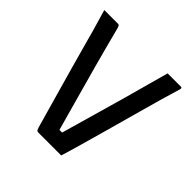

<svg xmlns="http://www.w3.org/2000/svg" viewBox="-182 -855 1014 1014"><g transform="rotate(45 325.0 -348.0)"><path d="M137 -700Q143 -700 145.5 -697Q148 -694 152 -682Q186 -551 214.5 -447Q243 -343 267.5 -255.5Q292 -168 315 -85H335Q358 -166 383.5 -254.5Q409 -343 439.5 -451Q470 -559 508 -700H607Q617 -700 614 -688Q600 -643 580.5 -574.5Q561 -506 539 -426Q517 -346 494.5 -265.5Q472 -185 452 -114.5Q432 -44 417 4H248Q239 4 235.5 0Q232 -4 228 -17Q209 -85 184.5 -170Q160 -255 133.5 -350Q107 -445 80 -543Q70 -582 58 -621Q46 -660 35 -700Z"/></g></svg>

Font: Recursive Sn Lnr St Med
Style: Regular
Weight: 500
Version: Version 1.085;hotconv 1.1.0;makeotfexe 2.6.0; ttfautohint (v